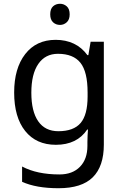

<svg xmlns="http://www.w3.org/2000/svg" viewBox="-20 -757 655 1017"><path d="M275 -546Q328 -546 370.5 -526Q413 -506 443 -465H448L460 -536H530V9Q530 124 471.5 182Q413 240 290 240Q172 240 97 206V125Q176 167 295 167Q364 167 403.5 126.5Q443 86 443 16V-5Q443 -17 444 -39.5Q445 -62 446 -71H442Q388 10 276 10Q172 10 113.5 -63Q55 -136 55 -267Q55 -395 113.5 -470.5Q172 -546 275 -546ZM287 -472Q220 -472 183 -418.5Q146 -365 146 -266Q146 -167 182.5 -114.5Q219 -62 289 -62Q370 -62 407 -105.5Q444 -149 444 -246V-267Q444 -377 406 -424.5Q368 -472 287 -472ZM298 -737Q318 -737 333.5 -723.5Q349 -710 349 -681Q349 -653 333.5 -639Q318 -625 298 -625Q276 -625 261 -639Q246 -653 246 -681Q246 -710 261 -723.5Q276 -737 298 -737Z"/></svg>

Font: Noto Sans Mandaic
Style: Regular
Weight: 400
Designer: Monotype Design Team
Foundry: Monotype Imaging Inc.
Version: Version 2.002; ttfautohint (v1.8.4.7-5d5b)